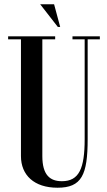

<svg xmlns="http://www.w3.org/2000/svg" viewBox="-20 -870 500 898"><path d="M233 -850H168L250.5 -744H261.5ZM447 -700H319V-686H376V-219.5C376 -82 350 -22.5 269.5 -22.5C214.5 -22.5 178 -50.5 178 -140V-686H238V-700H18V-686H78V-140C78 -51 139.5 8 249 8C361.9 8 390 -51.5 390 -219.5V-686H447Z"/></svg>

Font: Picaflor 36 pt
Style: Regular
Weight: 400
Designer: Ariel Martín Pérez
Foundry: Tunera Type Foundry
Version: Version 1.000;hotconv 1.0.109;makeotfexe 2.5.65596